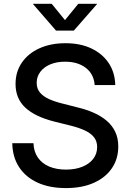

<svg xmlns="http://www.w3.org/2000/svg" viewBox="-20 -962 675 994"><path d="M321.3 11.7Q236.3 11.7 174.8 -16.4Q113.3 -44.4 79.1 -96.4Q44.9 -148.4 43.5 -220.7H153.3Q154.8 -176.8 176.3 -146Q197.8 -115.2 235.1 -99.6Q272.5 -84 321.3 -84Q369.1 -84 405.5 -98.4Q441.9 -112.8 462.4 -139.2Q482.9 -165.5 482.9 -200.7Q482.9 -230.5 467 -251Q451.2 -271.5 420.4 -286.1Q389.6 -300.8 344.2 -312L261.7 -332.5Q161.1 -357.9 110.8 -405Q60.5 -452.1 60.5 -527.3Q60.5 -590.8 93.5 -638.4Q126.5 -686 184.8 -712.2Q243.2 -738.3 318.8 -738.3Q396 -738.3 453.1 -711.2Q510.3 -684.1 542.7 -635.5Q575.2 -586.9 576.7 -521.5H470.2Q465.8 -578.6 424.3 -610.6Q382.8 -642.6 316.9 -642.6Q273.4 -642.6 240.2 -628.7Q207 -614.7 188.5 -589.8Q169.9 -564.9 169.9 -533.2Q169.9 -502.9 187 -482.7Q204.1 -462.4 234.6 -448.7Q265.1 -435.1 305.7 -425.3L380.4 -406.2Q426.3 -395.5 464.8 -378.4Q503.4 -361.3 532 -337.2Q560.5 -313 576.4 -280Q592.3 -247.1 592.3 -203.6Q592.3 -139.6 559.3 -91.1Q526.4 -42.5 465.6 -15.4Q404.8 11.7 321.3 11.7ZM247.6 -942.4 316.4 -857.9 385.3 -942.4H481.9V-940.4L362.3 -803.7H270L151.4 -940.4V-942.4Z"/></svg>

Font: Inter 24pt Medium
Style: Regular
Weight: 500
Designer: Rasmus Andersson
Foundry: rsms
Version: Version 4.001;git-66647c0bb